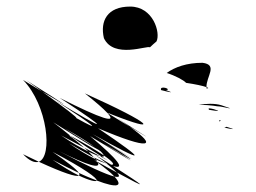

<svg xmlns="http://www.w3.org/2000/svg" viewBox="-20 -642 778 584"><path d="M50 -173C70 -152 86 -146 98 -150C83 -157 67 -165 50 -173ZM50 -399C125 -322 141 -166 98 -150C174 -115 213 -103 220 -108C197 -119 170 -136 140 -156C170 -140 197 -127 220 -116C213 -127 185 -149 140 -180C239 -128 276 -100 274 -93C259 -99 241 -106 220 -116C222 -112 222 -109 220 -108C251 -93 273 -88 274 -93C339 -68 355 -76 328 -105C343 -102 346 -105 336 -117C438 -62 423 -73 324 -137C363 -125 340 -156 254 -228C373 -156 406 -136 351 -171C389.5 -147.2 385.2 -150.2 338.8 -179.3C343.3 -176.4 347.4 -173.6 351 -171C337.7 -179 319 -190.6 295.2 -205.1C305.2 -199.2 315.3 -193.8 325 -188C422 -129.8 364.4 -168.9 311.3 -202.1C306.7 -205 302 -207.9 297 -211C421 -136 409 -143 262 -234C426 -142 432 -148 278 -252C438 -184 462 -195 374 -257C451.8 -209.4 438.8 -218.4 336.9 -282.4C351.1 -273.3 363.2 -264.5 374 -257C356 -268 333 -282 306 -299C310 -297 314 -297 317 -295C469 -235 449 -263 238 -358C271 -332 294 -312 306 -299C339 -264 291 -279 162 -344C322 -239.4 307.4 -239.4 148 -337C272 -256 293 -238 212 -283C216 -284 181 -311 109 -363C209 -303 193 -314 60 -398C78 -385 94 -374 109 -363C92 -373 73 -385 50 -399ZM142 -270C297.7 -172.6 184.7 -243.4 184.7 -243.4C213.9 -225.5 256.3 -197.9 280 -186C289.4 -180.5 295.4 -170.9 296 -169C275 -183 243.1 -202.9 194.2 -228.9C196.1 -227.8 197.1 -226 199 -225C237 -199 269 -178 289 -166C288 -166 286 -167 284 -167C272 -173 257 -182 236 -193C241 -189 245 -185 249 -181C226 -192 198 -208 166 -230C194 -215 217 -203 236 -193C224.1 -203.9 207.3 -217.8 190.4 -229.7C191.4 -229.2 192.9 -229.8 193.8 -229.2C177.9 -242.1 161.9 -255.1 142 -270ZM160 -182C248 -138 286 -128 278 -147C301 -130 318 -116 328 -105C303 -111 246 -137 160 -182ZM168 -255C220 -223 255 -202 274 -190C256.8 -200.7 221.7 -221.5 168 -255ZM176 -252C219 -228 249 -209 268 -195C249 -207 218 -226 176 -252ZM190 -206C220 -189 245 -174 266 -163C261 -168 256 -174 249 -181C260 -175 273 -170 284 -167C318 -148 315 -150 289 -166C294 -165 297 -166 296 -169C325 -149 330 -140 318 -141C303 -150 286 -161 268 -172C283 -161 296 -152 306 -144V-143C320 -132 330 -123 336 -117C319 -126 299 -137 276 -150C276 -149 278 -148 278 -147L266 -156C270 -154 272 -152 276 -150C275 -153 273 -155 270 -158C284 -151 297 -147 306 -144C295 -149 282 -155 266 -163C268 -161 269 -160 270 -158C247 -169 219 -186 190 -206ZM193.8 -229.2C193.9 -229.1 193.9 -229.1 194 -229C193.9 -229.1 193.9 -229.1 193.8 -229.2ZM194 -229C194.1 -229 194.2 -228.9 194.2 -228.9C194.2 -228.9 194.1 -229 194 -229ZM296 -526C326 -462 430 -505 436 -498C442 -504 449 -510 456 -516C469 -542 446 -622 376 -622C306 -622 284 -578 296 -526ZM328 -288C331.1 -286.1 334.1 -284.2 336.9 -282.4C334 -284.2 331.1 -286.1 328 -288ZM470 -368C493 -362 515 -357 485 -368C505 -370 464 -384 470 -368ZM487 -420C513 -412 539 -398 546 -390C573 -386 597 -381 608 -377C607 -409 644 -445 596 -451C548 -451 512 -438 487 -420ZM584 -323C629 -323 636 -318 650 -318C659 -317 709 -304 653 -322C633 -328 607 -327 584 -323ZM608 -373C615 -373 615 -375 608 -377ZM616 -308C640 -304 656 -302 630 -310C622 -312 610 -315 616 -308ZM646 -276C647 -274 648 -273 649 -272C649 -274 650 -274 652 -276ZM662 -254C684 -249 704 -246 670 -256C668.7 -257.3 665.5 -254 662 -254Z"/></svg>

Font: Getaway
Style: Regular
Weight: 400
Version: Version 0.1